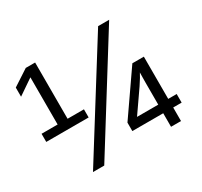

<svg xmlns="http://www.w3.org/2000/svg" viewBox="-143 -878 1121 1067"><g transform="rotate(-30 417.0 -344.0)"><path d="M299.3 -327.1V-274.9H27.3V-327.1H130.4V-629.9L31.7 -562.5V-621.1L134.3 -688H194.3V-327.1ZM669.4 -688 240.7 0H168.5L598.6 -688ZM733.9 -87.9V-1H669.9V-87.9H471.7V-142.1L660.2 -414.1H733.9V-143.1H788.1V-87.9ZM670.9 -349.1Q666 -339.4 656.2 -322.8Q646.5 -306.2 630.9 -283.2L533.7 -143.1H669.9V-284.2Q669.9 -300.3 670.2 -316.7Q670.4 -333 670.9 -349.1Z"/></g></svg>

Font: Arimo Nerd Font
Style: Regular
Weight: 400
Designer: Steve Matteson
Foundry: Monotype Imaging Inc.
Version: Version 1.33;Nerd Fonts 3.2.1